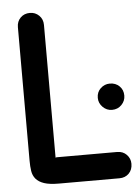

<svg xmlns="http://www.w3.org/2000/svg" viewBox="-53 -777 605 829"><g transform="rotate(-5 249.5 -362.5)"><path d="M425 -287Q402 -287 385 -304Q368 -321 368 -344Q368 -369 385 -385Q402 -401 425 -401Q450 -401 466.5 -385Q483 -369 483 -344Q483 -321 466.5 -304Q450 -287 425 -287ZM431 -104Q456 -104 472 -87.5Q488 -71 488 -48Q488 -22 472 -6Q456 10 431 10H169Q128 10 104.5 2Q81 -6 69 -20.5Q57 -35 54 -55Q51 -75 51 -99V-678Q51 -703 67 -719Q83 -735 108 -735Q131 -735 147.5 -719Q164 -703 164 -678V-101Q164 -104 169 -104Z"/></g></svg>

Font: VDS
Style: Bold
Weight: 700
Designer: artmaker
Foundry: artmaker
Version: Version 1.000 2009 initial release